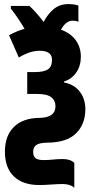

<svg xmlns="http://www.w3.org/2000/svg" viewBox="-20 -689 469 938"><path d="M314 -669Q342 -669 363 -662V-582Q357 -586 350 -587Q343 -588 334 -588Q302 -588 278 -544Q325 -527 350 -492.5Q375 -458 375 -412Q375 -368 353 -335.5Q331 -303 293 -291V-286Q342 -277 369.5 -241.5Q397 -206 397 -156Q397 -82 351 -37Q305 8 208 8Q171 9 156.5 20Q142 31 142 53Q142 76 155 84.5Q168 93 191 93Q217 93 240 90.5Q263 88 287 88Q324 88 343 107V229Q337 221 321 215.5Q305 210 287 210Q264 210 229.5 212.5Q195 215 172 215Q92 215 48 173Q4 131 4 52Q4 -26 48 -69Q92 -112 171 -113Q251 -114 251 -170Q251 -198 230.5 -214Q210 -230 161 -230H113V-337H152Q194 -337 214 -350Q234 -363 234 -397Q234 -441 174 -441Q126 -441 72 -408L24 -517Q45 -528 64 -536Q83 -544 100 -548Q85 -574 68 -599Q51 -624 33 -647V-660H124Q139 -646 156.5 -626.5Q174 -607 193 -582Q215 -623 244 -646Q273 -669 314 -669Z"/></svg>

Font: Noto Sans ExtraCondensed ExtraBold
Style: Regular
Weight: 800
Width: 2
Designer: Monotype Design Team
Foundry: Monotype Imaging Inc.
Version: Version 2.013; ttfautohint (v1.8.4.7-5d5b)